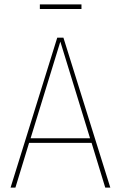

<svg xmlns="http://www.w3.org/2000/svg" viewBox="-20 -852 549 872"><path d="M458 0 396 -203H112L50 0H28L240 -681H268L481 0ZM119 -224H389L254 -663ZM350 -811H161V-832H350Z"/></svg>

Font: Fira Sans Condensed Thin
Style: Regular
Weight: 250
Width: 3
Designer: Carrois Corporate & Edenspiekermann AG
Foundry: Carrois Corporate GbR & Edenspiekermann AG
Version: Version 4.203